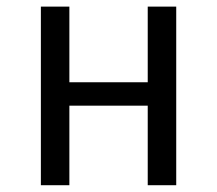

<svg xmlns="http://www.w3.org/2000/svg" viewBox="-20 -546 640 566"><path d="M415.5 0V-234.5H184.5V0H100.5V-526.5H184.5V-303.5H415.5V-526.5H499.5V0Z"/></svg>

Font: Fast_Mono
Style: Regular
Weight: 400
Monospace: yes
Designer: Carrois Corporate, Edenspiekermann AG, Nikita Prokopov
Foundry: Carrois Corporate, Edenspiekermann AG, Nikita Prokopov
Version: Version 5.002